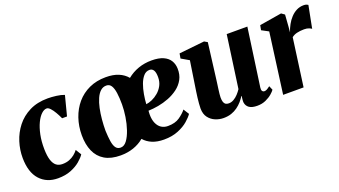

<svg xmlns="http://www.w3.org/2000/svg" viewBox="-52 -963 2435 1381"><g transform="rotate(-20 1165.0 -272.5)"><path d="M213 10.5Q126.5 10.5 74.8 -46.5Q23 -103.5 22 -213.5Q21.5 -275 40.5 -335.5Q59.5 -396 98.5 -445.8Q137.5 -495.5 197.2 -525.5Q257 -555.5 337 -555.5Q366.5 -555.5 402.5 -551Q438.5 -546.5 463 -536.5L424 -385.5H386.5Q375 -411 361 -435Q347 -459 332.5 -474.5Q318 -490 305.5 -490Q285.5 -490 264.8 -470.5Q244 -451 226.8 -415Q209.5 -379 199.2 -329.5Q189 -280 190 -220Q191 -167 201.5 -135.2Q212 -103.5 230.8 -89.2Q249.5 -75 277 -75Q306.5 -75 329.8 -84Q353 -93 370.5 -107.2Q388 -121.5 400.5 -138L427 -94.5Q413 -73 384.2 -48.5Q355.5 -24 312.8 -6.8Q270 10.5 213 10.5Z M692.5 10Q618.5 10 571 -18.2Q523.5 -46.5 500.5 -98.8Q477.5 -151 477.5 -222Q477.5 -290.5 498.2 -351.2Q519 -412 558.2 -458Q597.5 -504 654 -530Q710.5 -556 781.5 -556Q838 -556 878 -539.5Q918 -523 944.5 -491.5Q983 -523 1030.5 -539.8Q1078 -556.5 1132 -556.5Q1187 -556.5 1221.5 -541Q1256 -525.5 1272.2 -498.8Q1288.5 -472 1289.5 -438.5Q1291 -391 1271.8 -355.5Q1252.5 -320 1219.5 -295.2Q1186.5 -270.5 1146.5 -255Q1106.5 -239.5 1065.5 -232.2Q1024.5 -225 989 -224Q988.5 -216.5 988 -209.5Q987.5 -202.5 987.5 -195.5Q987.5 -155.5 999.8 -128Q1012 -100.5 1033.5 -86.5Q1055 -72.5 1083.5 -72.5Q1139 -72.5 1173.5 -96.5Q1208 -120.5 1228 -146L1255 -103Q1241 -82 1210.8 -55.5Q1180.5 -29 1133.5 -9.8Q1086.5 9.5 1024.5 9.5Q972.5 9.5 934.8 -6.2Q897 -22 872 -51Q836 -21 790.5 -5.5Q745 10 692.5 10ZM711 -43Q738 -43 759 -71.2Q780 -99.5 795 -143.8Q810 -188 817.8 -238Q825.5 -288 825.5 -332Q825.5 -382.5 820.2 -420Q815 -457.5 802 -477.8Q789 -498 765 -498Q739 -498 719.8 -480.5Q700.5 -463 687 -432.2Q673.5 -401.5 665.2 -362.5Q657 -323.5 653 -280Q649 -236.5 649 -194Q651 -146 656.2 -112.2Q661.5 -78.5 674.2 -60.8Q687 -43 711 -43ZM990 -273.5Q1010.5 -275.5 1035.8 -286.5Q1061 -297.5 1084 -317Q1107 -336.5 1121.8 -364.2Q1136.5 -392 1136.5 -427.5Q1136.5 -463.5 1126 -480.5Q1115.5 -497.5 1095.5 -497.5Q1068.5 -497.5 1049.5 -476Q1030.5 -454.5 1018 -420.5Q1005.5 -386.5 998.8 -347.5Q992 -308.5 990 -273.5Z M1479.5 10.5Q1448 10.5 1417.5 -2Q1387 -14.5 1366.8 -41Q1346.5 -67.5 1346 -110Q1346 -127 1347.8 -147.8Q1349.5 -168.5 1352.2 -191.2Q1355 -214 1358.5 -237.5Q1362 -261 1365.5 -283.5L1393 -463.5L1333.5 -498L1340 -535L1534.5 -555.5L1558.5 -541.5L1526.5 -287.5Q1524 -266 1520.8 -243.5Q1517.5 -221 1514.8 -200.2Q1512 -179.5 1510.2 -162.8Q1508.5 -146 1508.5 -136.5Q1508.5 -115 1512.8 -101.8Q1517 -88.5 1526.2 -82.2Q1535.5 -76 1551 -76Q1570.5 -76 1589 -86.8Q1607.5 -97.5 1623 -114.2Q1638.5 -131 1650 -148.5L1706 -549.5H1864L1801.5 -105.5Q1799 -87 1805 -78.8Q1811 -70.5 1821 -70.5Q1830 -70.5 1839.2 -75.2Q1848.5 -80 1865 -92.5L1878.5 -61Q1871 -49.5 1851.8 -32.8Q1832.5 -16 1803.5 -2.8Q1774.5 10.5 1737.5 10.5Q1697 10.5 1676.2 -4.2Q1655.5 -19 1651.5 -44.5Q1651 -48.5 1651 -54Q1651 -59.5 1651.5 -66.2Q1652 -73 1653 -80.2Q1654 -87.5 1655 -94L1653 -95Q1641 -76 1624.8 -57.2Q1608.5 -38.5 1587.2 -23Q1566 -7.5 1539.5 1.5Q1513 10.5 1479.5 10.5Z M1938 0 2000 -463 1947.5 -491 1954.5 -527.5 2124 -555.5 2148.5 -538 2142 -447 2138 -405Q2147 -433 2161.8 -460Q2176.5 -487 2196.5 -508.5Q2216.5 -530 2241.5 -542.8Q2266.5 -555.5 2296 -555.5Q2309.5 -555.5 2318 -552.2Q2326.5 -549 2330 -546L2296.5 -374.5Q2293.5 -378.5 2278.2 -385Q2263 -391.5 2240 -391.5Q2225 -391.5 2211 -390Q2197 -388.5 2184.8 -385.5Q2172.5 -382.5 2162.2 -377.5Q2152 -372.5 2144.5 -366L2094.5 0Z"/></g></svg>

Font: Merriweather 48pt Black
Style: Italic
Weight: 900
Italic angle: -7.8°
Version: Version 2.101